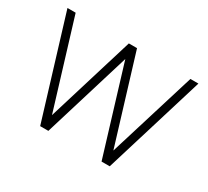

<svg xmlns="http://www.w3.org/2000/svg" viewBox="-112 -717 969 894"><g transform="rotate(30 372.0 -270.0)"><path d="M185 0 20 -540H64L207 -72L350 -540H394L537 -72L681 -540H724L559 0H515L372 -469L229 0Z"/></g></svg>

Font: Manrope
Style: Regular
Weight: 400
Designer: Mikhail Sharanda
Foundry: Mikhail Sharanda
Version: Version 4.503